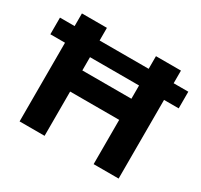

<svg xmlns="http://www.w3.org/2000/svg" viewBox="-146 -889 1127 1078"><g transform="rotate(30 417.0 -350.0)"><path d="M738 -700V0H576V-287H258V0H96V-700H258V-424H576V-700ZM1 -618H833V-510H1Z"/></g></svg>

Font: Montserrat-Bold
Style: Bold
Weight: 700
Version: Version 7.200